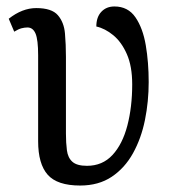

<svg xmlns="http://www.w3.org/2000/svg" viewBox="-20 -564 527 594"><path d="M228 10Q157 10 127.5 -23.5Q98 -57 98 -127V-393Q98 -441 90 -460Q82 -479 65 -479Q56 -479 46.5 -476.5Q37 -474 24 -466L7 -506Q49 -539 92 -539Q140 -539 159 -517Q178 -495 181 -460.5Q184 -426 184 -388V-151Q184 -122 187 -99Q190 -76 204 -63.5Q218 -51 249 -51Q297 -51 328 -84.5Q359 -118 374 -175.5Q389 -233 389 -303Q389 -359 372.5 -396.5Q356 -434 330.5 -455Q305 -476 278 -482Q278 -511 293.5 -527.5Q309 -544 334 -544Q376 -544 399 -510.5Q422 -477 431 -424Q440 -371 440 -310Q440 -250 428.5 -193Q417 -136 391.5 -90Q366 -44 325.5 -17Q285 10 228 10Z"/></svg>

Font: Noto Serif ExtraCondensed
Style: Regular
Weight: 400
Width: 2
Designer: Monotype Design Team
Foundry: Monotype Imaging Inc.
Version: Version 2.015